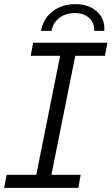

<svg xmlns="http://www.w3.org/2000/svg" viewBox="-29 -906 538 926"><path d="M334 -637 219 -63H360L349 0H-9L3 -63H146L261 -637H119L131 -700H489L477 -637ZM335 -886Q399 -886 438.5 -850.5Q478 -815 474 -757H425Q427 -796 401 -819.5Q375 -843 331 -843Q288 -843 257 -819.5Q226 -796 220 -757H169Q179 -816 224.5 -851Q270 -886 335 -886Z"/></svg>

Font: Montserrat Alternates
Style: Italic
Weight: 400
Italic angle: -11.3°
Designer: Julieta Ulanovsky
Foundry: Julieta Ulanovsky
Version: Version 7.200